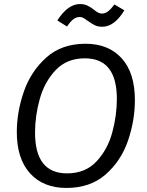

<svg xmlns="http://www.w3.org/2000/svg" viewBox="-20 -916 727 948"><path d="M646 -422Q646 -321 612 -221.5Q578 -122 502 -55Q426 12 308 12Q194 12 128.5 -60Q63 -132 63 -264Q63 -363 97.5 -463Q132 -563 208 -631.5Q284 -700 402 -700Q516 -700 581 -628Q646 -556 646 -422ZM153 -261Q153 -60 311 -60Q401 -60 456 -118.5Q511 -177 534 -261Q557 -345 557 -428Q557 -628 399 -628Q310 -628 255 -570Q200 -512 176.5 -428Q153 -344 153 -261ZM413 -813Q398 -824 390.5 -828Q383 -832 374 -832Q356 -832 341.5 -820.5Q327 -809 311 -785L263 -815Q315 -896 375 -896Q396 -896 411.5 -888.5Q427 -881 444 -868Q456 -858 465 -853.5Q474 -849 483 -849Q499 -849 513.5 -860Q528 -871 545 -894L594 -865Q545 -784 485 -784Q463 -784 448 -791.5Q433 -799 413 -813Z"/></svg>

Font: Fira Sans TEST Book
Style: Italic
Weight: 350
Italic angle: -8°
Designer: Carrois Corporate & Edenspiekermann AG
Foundry: Carrois Corporate GbR & Edenspiekermann AG
Version: Version 4.201